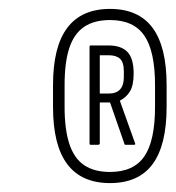

<svg xmlns="http://www.w3.org/2000/svg" viewBox="-20 -717 394 431"><path d="M227 -306Q163 -306 131 -348.5Q99 -391 99 -477V-526Q99 -612 131 -654.5Q163 -697 227 -697Q291 -697 322.5 -654.5Q354 -612 354 -526V-477Q354 -391 322.5 -348.5Q291 -306 227 -306ZM227 -331Q280 -331 304 -366Q328 -401 328 -477V-526Q328 -602 304 -637Q280 -672 227 -672Q191 -672 168.5 -656.5Q146 -641 135.5 -609Q125 -577 125 -526V-477Q125 -427 135.5 -394.5Q146 -362 168.5 -346.5Q191 -331 227 -331ZM183 -392Q181 -392 181 -395V-612Q181 -615 184 -615H223Q252 -615 266 -600.5Q280 -586 280 -552Q280 -525 271.5 -511.5Q263 -498 249 -491L283 -396Q285 -392 281 -392H262Q259 -392 259 -395L227 -487H204V-395Q204 -392 200 -392ZM204 -507H224Q258 -507 258 -544V-557Q258 -577 249.5 -585Q241 -593 224 -593H204Z"/></svg>

Font: Sofia Sans Extra Condensed ExtraLight
Style: Italic
Weight: 250
Italic angle: -9°
Version: Version 4.100